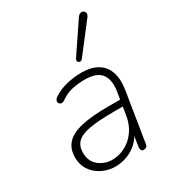

<svg xmlns="http://www.w3.org/2000/svg" viewBox="-184 -863 883 975"><g transform="rotate(-30 257.0 -375.0)"><path d="M205 8Q165 8 129 -9.5Q93 -27 71 -59Q49 -91 49 -134Q49 -185 77.5 -216Q106 -247 167 -261Q228 -275 324 -275H405L399 -238H340Q247 -238 194 -228.5Q141 -219 118.5 -196.5Q96 -174 96 -136Q96 -84 130.5 -57Q165 -30 208 -30Q248 -30 284.5 -49Q321 -68 347 -104Q373 -140 381 -191L401 -315Q412 -383 385.5 -418Q359 -453 289 -453Q249 -453 213.5 -445Q178 -437 146 -414Q138 -408 130.5 -408Q123 -408 118 -412Q113 -416 112 -422Q111 -428 114 -435Q117 -442 126 -448Q161 -471 204 -481.5Q247 -492 291 -492Q350 -492 386.5 -469.5Q423 -447 437 -404.5Q451 -362 441 -302L395 -15Q394 -5 388 0.5Q382 6 372 6Q362 6 358 -1Q354 -8 355 -19L370 -116H380Q367 -74 339.5 -46.5Q312 -19 276.5 -5.5Q241 8 205 8ZM330 -552Q325 -545 318.5 -544Q312 -543 307.5 -546Q303 -549 301.5 -555Q300 -561 305 -568L423 -743Q430 -753 437.5 -756Q445 -759 451.5 -757.5Q458 -756 462.5 -750.5Q467 -745 467 -737.5Q467 -730 461 -722Z"/></g></svg>

Font: Nunito ExtraLight ExtraLight
Style: Italic
Weight: 250
Italic angle: -9°
Version: Version 3.602